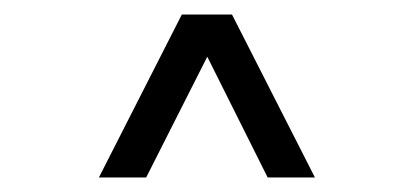

<svg xmlns="http://www.w3.org/2000/svg" viewBox="-20 -409 569 264"><path d="M348 -165 265 -331 181 -165H116L230 -389H299L413 -165Z"/></svg>

Font: Martel Sans Light
Style: Regular
Weight: 300
Designer: Dan Reynolds and Mathieu Réguer
Foundry: Dan Reynolds and Mathieu Réguer
Version: Version 1.002; ttfautohint (v1.1) -l 5 -r 5 -G 72 -x 0 -D la